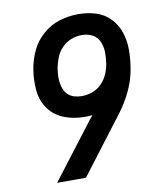

<svg xmlns="http://www.w3.org/2000/svg" viewBox="-83 -811 743 878"><g transform="rotate(-10 288.0 -371.5)"><path d="M245 0 378 -175Q412 -219 445.5 -263.5Q479 -308 502 -357.5Q525 -407 533 -459Q540 -501 540 -543Q540 -585 527.5 -623Q515 -661 487.5 -690Q460 -719 421 -731Q382 -743 340 -743Q297 -743 254 -730.5Q211 -718 175 -686.5Q139 -655 120 -614Q101 -573 94 -530Q86 -481 90.5 -432.5Q95 -384 122 -346.5Q149 -309 193.5 -292Q238 -275 287 -275Q306 -275 324 -277Q315 -266 306.5 -255.5Q298 -245 290 -234L111 0ZM291 -371Q274 -371 258 -375.5Q242 -380 230 -390.5Q218 -401 211.5 -415.5Q205 -430 202.5 -446.5Q200 -463 200.5 -479Q201 -495 204 -514V-516Q209 -541 218.5 -565Q228 -589 247 -608.5Q266 -628 290.5 -637Q315 -646 340 -646Q366 -646 388 -634.5Q410 -623 420 -600Q430 -577 430.5 -551.5Q431 -526 427 -500V-498Q423 -474 413 -450.5Q403 -427 384 -407.5Q365 -388 340.5 -379.5Q316 -371 291 -371Z"/></g></svg>

Font: Iosevka Sparkle Semibold
Style: Italic
Weight: 600
Italic angle: -9°
Designer: Belleve Invis
Foundry: Belleve Invis
Version: Version 4.5.0; ttfautohint (v1.8.3)